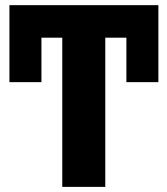

<svg xmlns="http://www.w3.org/2000/svg" viewBox="-20 -731 655 751"><path d="M223.6 0V-583.6H142.1V-409.7H16.9V-710.8H599.5V-409.7H474.4V-583.6H391.8V0Z"/></svg>

Font: Fira Code
Style: Bold
Weight: 700
Monospace: yes
Designer: Carrois Corporate, Edenspiekermann AG, Nikita Prokopov
Foundry: Carrois Corporate, Edenspiekermann AG, Nikita Prokopov
Version: Version 6.000; ttfautohint (v1.8.2) -l 8 -r 50 -G 200 -x 14 